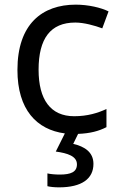

<svg xmlns="http://www.w3.org/2000/svg" viewBox="-20 -566 520 826"><path d="M382 139C382 88 343 64 295 53L316 10C368 8 405 -2 438 -19V-97C401 -80 357 -66 299 -66C198 -66 146 -137 146 -266C146 -400 197 -469 304 -469C341 -469 388 -456 420 -444L447 -517C415 -533 360 -546 306 -546C162 -546 55 -463 55 -265C55 -94 138 -8 259 8L220 86C271 93 311 106 311 141C311 174 285 185 237 185C218 185 196 183 184 180V235C195 238 214 240 234 240C332 240 382 203 382 139Z"/></svg>

Font: Noto Sans Hebrew Droid
Style: Bold
Weight: 700
Designer: Monotype Design Team
Foundry: Monotype Imaging Inc.
Version: Version 1.100